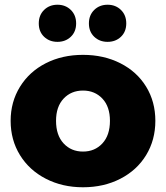

<svg xmlns="http://www.w3.org/2000/svg" viewBox="-20 -783 702 812"><path d="M25 -272Q25 -352 64.5 -416Q104 -480 173.5 -515.5Q243 -551 331 -551Q419 -551 489 -515.5Q559 -480 598 -416.5Q637 -353 637 -272Q637 -191 598 -127Q559 -63 489 -27Q419 9 331 9Q244 9 174 -27Q104 -63 64.5 -127Q25 -191 25 -272ZM445 -272Q445 -332 413 -366Q381 -400 331 -400Q281 -400 249 -366Q217 -332 217 -272Q217 -211 249 -176.5Q281 -142 331 -142Q381 -142 413 -176.5Q445 -211 445 -272ZM144 -684Q144 -719 166.5 -741Q189 -763 223 -763Q257 -763 279.5 -741Q302 -719 302 -684Q302 -649 279.5 -627.5Q257 -606 223 -606Q189 -606 166.5 -627.5Q144 -649 144 -684ZM356 -684Q356 -719 378.5 -741Q401 -763 435 -763Q469 -763 491.5 -741Q514 -719 514 -684Q514 -649 491.5 -627.5Q469 -606 435 -606Q401 -606 378.5 -627.5Q356 -649 356 -684Z"/></svg>

Font: Montserrat Alternates ExtraBold
Style: Regular
Weight: 800
Designer: Julieta Ulanovsky
Foundry: Julieta Ulanovsky
Version: Version 7.200